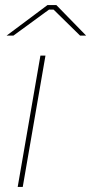

<svg xmlns="http://www.w3.org/2000/svg" viewBox="-20 -740 361 760"><path d="M50 0H70L160 -520H140ZM321 -599 203 -720H168L6 -599H33L174 -702H192L297 -599Z"/></svg>

Font: Fixel Display 20240404 Thin
Style: Italic
Weight: 100
Italic angle: -10°
Designer: AlfaBravo + MacPaw
Foundry: Kyrylo Tkachov, Marchela Mozhyna, Serhii Makarenko, Maria Weinstein, Zakhar Kryvoshyya
Version: Version 1.211;Glyphs 3.2 (3225)